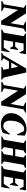

<svg xmlns="http://www.w3.org/2000/svg" viewBox="1822 -2458 621 4356"><g transform="rotate(90 2133.0 -280.5)"><path d="M-25 0 -22 -16 54 -59 133 -511 71 -547 74 -560H259L481 -210L532 -502L446 -545L448 -560H680L678 -545L603 -502L514 4H428L181 -379L125 -59L211 -16L209 0Z M620 0 623 -16 699 -58 776 -502 716 -544 719 -560H1184L1159 -412H1143L1100 -505H942L909 -313H1012L1075 -383H1091L1058 -197H1042L1003 -266H901L865 -55H1034L1125 -186H1141L1108 0Z M1154 0 1157 -16 1209 -47 1510 -565H1600L1714 -53L1765 -16L1762 0H1468L1470 -16L1540 -50L1514 -173H1347L1274 -47L1331 -16L1328 0ZM1376 -224H1503L1468 -384Z M1808 0 1811 -16 1887 -59 1966 -511 1904 -547 1907 -560H2092L2314 -210L2365 -502L2279 -545L2281 -560H2513L2511 -545L2436 -502L2347 4H2261L2014 -379L1958 -59L2044 -16L2042 0Z M2779 10Q2701 10 2643.5 -20Q2586 -50 2554.5 -102Q2523 -154 2523 -221Q2523 -289 2550.5 -352Q2578 -415 2627 -464.5Q2676 -514 2741.5 -542.5Q2807 -571 2883 -571Q2939 -571 2972 -559.5Q3005 -548 3034 -530L3020 -355H3004L2934 -505Q2924 -511 2911.5 -514.5Q2899 -518 2880 -518Q2828 -518 2785.5 -475.5Q2743 -433 2718 -360.5Q2693 -288 2693 -198Q2693 -129 2724 -87Q2755 -45 2810 -45Q2827 -45 2845 -48Q2863 -51 2881 -62L2995 -195H3011L2973 -36Q2939 -14 2885.5 -2Q2832 10 2779 10Z M3048 0 3051 -16 3126 -58 3203 -502 3143 -544 3146 -560H3439L3436 -544L3369 -502L3337 -315H3497L3530 -502L3477 -544L3480 -560H3772L3769 -544L3695 -502L3617 -58L3677 -16L3674 0H3381L3384 -16L3452 -58L3488 -264H3328L3292 -58L3347 -16L3344 0Z M3712 0 3715 -16 3791 -58 3868 -502 3808 -544 3811 -560H4276L4251 -412H4235L4192 -505H4034L4001 -313H4104L4167 -383H4183L4150 -197H4134L4095 -266H3993L3957 -55H4126L4217 -186H4233L4200 0Z"/></g></svg>

Font: Spectral SC ExtraBold
Style: Italic
Weight: 800
Italic angle: -10°
Designer: Jean-Baptiste Levee
Foundry: Production Type
Version: Version 2.001